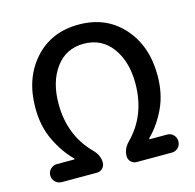

<svg xmlns="http://www.w3.org/2000/svg" viewBox="-108 -862 991 974"><g transform="rotate(-15 387.0 -375.0)"><path d="M98.6 0Q79.1 0 64.9 -13.7Q50.8 -27.3 50.8 -47.4Q50.8 -67.4 64.9 -81.1Q79.1 -94.7 98.6 -94.7H189.5Q191.4 -94.7 191.4 -96.7Q191.4 -98.6 189.5 -100.6Q137.7 -152.3 102.1 -227.1Q66.4 -301.8 66.4 -397.5Q66.4 -552.7 154.8 -651.4Q243.2 -750 387.2 -750Q531.2 -750 619.6 -651.4Q708 -552.7 708 -397.5Q708 -301.8 672.9 -227.1Q637.7 -152.3 585 -100.6Q584 -98.6 584 -96.7Q584 -94.7 585.9 -94.7H676.8Q696.3 -94.7 710 -81.1Q723.6 -67.4 723.6 -47.4Q723.6 -27.3 710 -13.7Q696.3 0 676.8 0H492.2Q474.6 0 462.4 -12.2Q450.2 -24.4 450.2 -42Q450.2 -81.1 481.4 -112.3Q588.9 -220.7 588.9 -387.7Q588.9 -502.9 534.7 -576.2Q480.5 -649.4 386.7 -649.4Q293.9 -649.4 239.7 -576.2Q185.5 -502.9 185.5 -387.7Q185.5 -220.7 293.9 -112.3Q325.2 -81.1 325.2 -42Q325.2 -24.4 313 -12.2Q300.8 0 283.2 0Z"/></g></svg>

Font: Gen Jyuu Gothic Medium
Style: Regular
Weight: 500
Designer: [Source Han Sans]
Ryoko NISHIZUKA  (kana & ideographs); Paul D. Hunt (Latin, Greek & Cyrillic); Wenlong ZHANG  (bopomofo
Version: Version 1.002.20150607